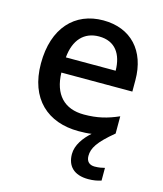

<svg xmlns="http://www.w3.org/2000/svg" viewBox="-115 -634 802 946"><g transform="rotate(15 286.0 -161.5)"><path d="M396 115C396 76 417 40 497 -26V-114C440 -89 390 -76 321 -76C221 -76 164 -136 161 -247H523V-305C523 -455 436 -549 295 -549C150 -549 52 -446 52 -265C52 -84 160 10 317 10C341 10 363 9 383 6C347 38 315 81 315 127C315 188 351 226 424 226C451 226 470 222 490 216V151C478 154 461 158 439 158C413 158 396 144 396 115ZM295 -467C378 -467 416 -409 417 -325H163C171 -416 219 -467 295 -467Z"/></g></svg>

Font: Noto Sans Bamum Medium
Style: Regular
Weight: 500
Designer: Monotype Design Team
Foundry: Monotype Imaging Inc.
Version: Version 2.002